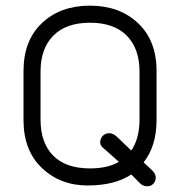

<svg xmlns="http://www.w3.org/2000/svg" viewBox="-20 -650 640 682"><path d="M124 -395.5V-225.6Q124 -142.6 168.9 -97.2Q213.9 -51.8 299.8 -51.8Q363.3 -51.8 402.3 -75.2L350.6 -121.1Q335.9 -131.8 335.9 -144.5Q335.9 -157.2 344.7 -167Q353.5 -176.8 368.2 -176.8Q382.8 -176.8 397.5 -162.1L446.3 -115.2Q475.6 -158.2 475.6 -225.6V-395.5Q475.6 -477.5 430.2 -523.4Q384.8 -569.3 299.8 -569.3Q214.8 -569.3 169.4 -523.4Q124 -477.5 124 -395.5ZM446.3 -30.3Q387.7 8.8 291 8.8Q194.3 8.8 128.9 -53.2Q63.5 -115.2 63.5 -223.6V-397.5Q63.5 -505.9 128.9 -567.9Q194.3 -629.9 299.3 -629.9Q404.3 -629.9 470.2 -567.9Q536.1 -505.9 536.1 -397.5V-223.6Q536.1 -131.8 490.2 -73.2L521.5 -43.9Q533.2 -32.2 533.2 -19.5Q533.2 -6.8 524.9 2.4Q516.6 11.7 502.4 11.7Q488.3 11.7 477.5 1Z"/></svg>

Font: Jura
Style: Medium
Weight: 500
Version: Version 2.6.1